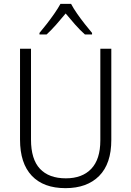

<svg xmlns="http://www.w3.org/2000/svg" viewBox="-20 -967 682 997"><path d="M558 -240Q558 -117 495 -53.5Q432 10 320 10Q206 10 145 -54.5Q84 -119 84 -242V-714H141V-242Q141 -140 187.5 -90.5Q234 -41 322 -41Q407 -41 454 -90.5Q501 -140 501 -238V-714H558ZM349 -947Q361 -924 380.5 -896Q400 -868 421 -841.5Q442 -815 458 -796V-788H421Q396 -810 370 -839.5Q344 -869 321 -897Q298 -869 272 -839.5Q246 -810 222 -788H185V-796Q202 -816 223 -843Q244 -870 263 -897.5Q282 -925 294 -947Z"/></svg>

Font: Noto Sans Lao UI SemCond Light
Style: Regular
Weight: 300
Width: 4
Designer: Monotype Design Team
Foundry: Monotype Imaging Inc.
Version: Version 2.000; ttfautohint (v1.8.4.7-5d5b)